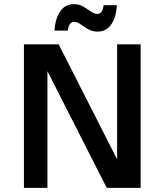

<svg xmlns="http://www.w3.org/2000/svg" viewBox="-20 -903 791 923"><path d="M95 0V-690H262L543 -137V-690H656V0H493L208 -561V0ZM242 -756Q246 -816 270 -849.5Q294 -883 335 -883Q361 -883 381 -871Q401 -859 417 -847.5Q433 -836 448 -836Q459 -836 467 -845Q475 -854 478 -878H542Q538 -818 514 -784.5Q490 -751 449 -751Q423 -751 403 -763Q383 -775 367 -786.5Q351 -798 336 -798Q326 -798 317.5 -789Q309 -780 306 -756Z"/></svg>

Font: Radio Canada Medium
Style: Regular
Weight: 500
Designer: Charles Daoud, Etienne Aubert Bonn, Alexandre Saumier Demers, Jacques Le Bailly
Foundry: Radio-Canada
Version: Version 2.104; ttfautohint (v1.8.4.7-5d5b);gftools[0.9.28.de